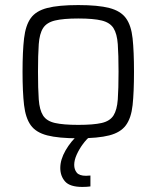

<svg xmlns="http://www.w3.org/2000/svg" viewBox="-20 -538 618 758"><path d="M289 8Q211 8 166.5 -3.5Q122 -15 101.5 -43.5Q81 -72 75 -123Q69 -174 69 -255Q69 -335 75 -386.5Q81 -438 101.5 -466.5Q122 -495 166.5 -506.5Q211 -518 289 -518Q367 -518 411.5 -506.5Q456 -495 477 -466.5Q498 -438 503.5 -386.5Q509 -335 509 -255Q509 -174 503.5 -123Q498 -72 477 -43.5Q456 -15 411.5 -3.5Q367 8 289 8ZM289 -45Q349 -45 381.5 -52.5Q414 -60 428 -82Q442 -104 445 -145.5Q448 -187 448 -255Q448 -322 445 -363.5Q442 -405 428 -427Q414 -449 381.5 -457Q349 -465 289 -465Q230 -465 197 -457Q164 -449 150 -427Q136 -405 133 -363.5Q130 -322 130 -255Q130 -187 133 -145.5Q136 -104 150 -82Q164 -60 197 -52.5Q230 -45 289 -45ZM305 200Q256 200 237 178.5Q218 157 218 125Q218 92 239 55.5Q260 19 293 -10L336 0Q322 11 307.5 30.5Q293 50 283 72Q273 94 273 113Q273 131 283 143.5Q293 156 320 156Q323 156 327 155.5Q331 155 337 155V198Q323 200 305 200Z"/></svg>

Font: Saira Light
Style: Regular
Weight: 300
Designer: Hector Gatti with collaboration of the Omnibus-Type team
Foundry: Omnibus-Type
Version: Version 1.100; ttfautohint (v1.8.3)